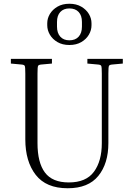

<svg xmlns="http://www.w3.org/2000/svg" viewBox="-20 -994 713 1024"><path d="M446 -655V-680H635V-655L580 -650Q564 -649 561 -642.5Q558 -636 558 -601V-231Q558 -122 504.5 -56Q451 10 341 10Q226 10 170.5 -61.5Q115 -133 115 -251V-601Q115 -636 112 -642.5Q109 -649 93 -650L38 -655V-680H257V-655L202 -650Q186 -649 183 -642.5Q180 -636 180 -601V-231Q180 -127 219.5 -74Q259 -21 347 -21Q439 -21 481 -78Q523 -135 523 -231V-601Q523 -636 520 -642.5Q517 -649 501 -650ZM468 -870V-859Q468 -833 454 -809Q440 -785 413.5 -769.5Q387 -754 350 -754Q313 -754 286.5 -769.5Q260 -785 246 -809Q232 -833 232 -859V-870Q232 -896 246 -919.5Q260 -943 286.5 -958.5Q313 -974 350 -974Q387 -974 413.5 -958.5Q440 -943 454 -919.5Q468 -896 468 -870ZM417 -877Q417 -911 399.5 -930Q382 -949 350 -949Q319 -949 301.5 -930Q284 -911 284 -877V-852Q284 -818 301.5 -798.5Q319 -779 350 -779Q382 -779 399.5 -798.5Q417 -818 417 -852Z"/></svg>

Font: Inria Serif Light
Style: Regular
Weight: 300
Designer: Black Foundry Team
Foundry: Black Foundry
Version: Version 1.000; ttfautohint (v1.8.3)